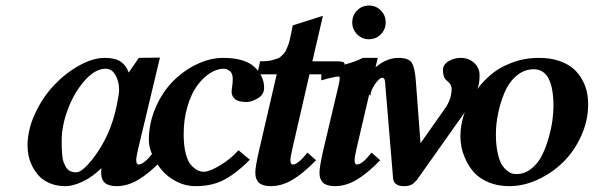

<svg xmlns="http://www.w3.org/2000/svg" viewBox="-20 -651 2115 684"><path d="M372.6 -195.3Q386.2 -230 395.3 -272.7Q404.3 -315.4 404.3 -330.6Q404.3 -361.3 391.1 -383.8Q377.9 -406.2 356.9 -406.2Q318.8 -406.2 281.5 -363.8Q244.1 -321.3 221.9 -262Q199.7 -202.6 199.7 -150.9Q199.7 -133.3 200 -123.3Q200.2 -113.3 201.7 -97.9Q203.1 -82.5 206.5 -73.5Q210 -64.5 215.3 -55.2Q220.7 -45.9 230 -41.5Q239.3 -37.1 251.5 -37.1Q272.9 -37.1 310.8 -85.7Q348.6 -134.3 372.6 -195.3ZM340.3 -36.6Q340.3 -41 341.3 -51.8Q309.1 -20.5 274.7 -4.2Q240.2 12.2 212.9 12.2Q183.1 12.2 159.2 2.4Q135.3 -7.3 120.6 -22.5Q106 -37.6 95.9 -57.1Q85.9 -76.7 82 -95.5Q78.1 -114.3 78.1 -132.3Q78.1 -189 105.2 -247.1Q132.3 -305.2 172.9 -347.9Q213.4 -390.6 262.2 -417.7Q311 -444.8 353.5 -444.8Q390.6 -444.8 410.2 -431.2Q429.7 -417.5 438.5 -392.6L474.6 -444.8L549.8 -445.8L472.7 -123Q465.3 -92.3 465.3 -81.1Q465.3 -64.9 473.6 -64.9Q492.7 -64.9 525.9 -107.4L556.6 -80.1Q509.3 -31.7 471.4 -9.8Q433.6 12.2 395 12.2Q380.4 12.2 369.6 8.8Q358.9 5.4 353.5 0.5Q348.1 -4.4 345 -11.7Q341.8 -19 341.1 -24.4Q340.3 -29.8 340.3 -36.6Z M676.3 12.2Q640.6 12.2 608.4 -4.4Q576.2 -21 555.4 -46.1Q534.7 -71.3 522.5 -99.4Q510.3 -127.4 510.3 -151.9Q510.3 -211.9 534.2 -267.3Q558.1 -322.8 595.9 -361.1Q633.8 -399.4 681.2 -422.1Q728.5 -444.8 774.9 -444.8Q850.6 -444.8 885.7 -413.1Q920.9 -381.3 920.9 -337.9Q920.9 -314 898.4 -300.8Q876 -287.6 858.9 -287.6Q829.1 -287.6 817.1 -298.1Q805.2 -308.6 805.2 -323.7Q805.2 -331.5 807.1 -342.8Q809.1 -354 809.1 -370.6Q809.1 -390.1 798.3 -398.2Q787.6 -406.2 777.8 -406.2Q752.9 -406.2 727.5 -389.9Q702.1 -373.5 681.4 -344.5Q660.6 -315.4 647.5 -270.5Q634.3 -225.6 634.3 -173.3Q634.3 -132.8 641.6 -104.2Q648.9 -75.7 660.9 -62.7Q672.9 -49.8 683.8 -44.4Q694.8 -39.1 706.5 -39.1Q725.6 -39.1 763.4 -61.5Q801.3 -84 829.6 -115.7L870.1 -82Q826.2 -37.1 782.2 -12.5Q738.3 12.2 676.3 12.2Z M903.3 -116.7 965.8 -386.2H896.5L906.7 -432.6Q920.4 -432.6 931.6 -433.6Q942.9 -434.6 952.4 -437.5Q961.9 -440.4 969 -442.6Q976.1 -444.8 982.2 -451.2Q988.3 -457.5 992.4 -461.7Q996.6 -465.8 1000.7 -475.8Q1004.9 -485.8 1007.3 -491.9Q1009.8 -498 1012.9 -512Q1016.1 -525.9 1017.8 -534.4Q1019.5 -543 1022.9 -560.5L1130.4 -594.7L1092.8 -432.6H1179.7Q1207.5 -432.6 1207.5 -424.3L1202.6 -402.3Q1201.2 -394.5 1186.5 -390.4Q1171.9 -386.2 1155.8 -386.2H1082.5L1022 -123Q1014.6 -91.3 1014.6 -81.1Q1014.6 -64.9 1022.9 -64.9Q1042 -64.9 1075.2 -107.4L1106 -80.1Q1058.6 -31.7 1020.8 -9.8Q982.9 12.2 944.3 12.2Q929.7 12.2 918.9 8.8Q908.2 5.4 902.8 0.5Q897.5 -4.4 894.3 -11.7Q891.1 -19 890.4 -24.4Q889.6 -29.8 889.6 -36.6Q889.6 -57.6 903.3 -116.7Z M1252.2 -528.8Q1234.9 -546.4 1234.9 -571.3Q1234.9 -596.2 1252.2 -613.8Q1269.5 -631.3 1294.4 -631.3Q1319.3 -631.3 1336.7 -613.8Q1354 -596.2 1354 -571.3Q1354 -546.4 1336.7 -528.8Q1319.3 -511.2 1294.4 -511.2Q1269.5 -511.2 1252.2 -528.8ZM1172.9 12.2Q1158.2 12.2 1147.5 8.8Q1136.7 5.4 1131.3 0.5Q1126 -4.4 1122.8 -11.7Q1119.6 -19 1118.9 -24.4Q1118.2 -29.8 1118.2 -36.6Q1118.2 -56.2 1131.8 -116.7L1184.1 -337.9Q1190.4 -364.7 1190.4 -372.1Q1190.4 -378.4 1186 -378.4Q1169.9 -377.9 1124.5 -364.7L1125 -405.8Q1224.1 -418.9 1272.5 -444.8H1325.7L1250.5 -123Q1243.2 -90.3 1243.2 -81.1Q1243.2 -64.9 1251.5 -64.9Q1270.5 -64.9 1303.7 -107.4L1334.5 -80.1Q1287.1 -31.7 1249.3 -9.8Q1211.4 12.2 1172.9 12.2Z M1266.1 -343.8 1263.7 -349.1Q1328.6 -444.8 1399.9 -444.8Q1436 -444.8 1447 -427.2Q1458 -409.7 1461.4 -362.8L1478 -141.6V-140.6L1565.4 -264.6Q1588.9 -297.9 1588.9 -335Q1588.9 -349.6 1574.7 -361.3Q1564 -369.6 1561 -378.9Q1558.1 -388.2 1558.1 -401.4Q1558.1 -421.4 1578.1 -433.1Q1598.1 -444.8 1621.6 -444.8Q1649.4 -444.8 1668.9 -427.2Q1688.5 -409.7 1688.5 -382.8Q1688.5 -365.7 1686 -352.1Q1683.6 -338.4 1669.7 -308.8Q1655.8 -279.3 1629.9 -242.7L1468.8 -15.1Q1458.5 -1 1448 5.6Q1437.5 12.2 1419.9 12.2Q1382.8 12.2 1380.4 -15.6L1351.6 -360.8Q1350.1 -374 1342.3 -374Q1331.1 -374 1315.4 -350.3Q1299.8 -326.7 1299.8 -310.1Z M1819.3 -30.8Q1848.6 -30.8 1872.6 -49.8Q1896.5 -68.8 1910.6 -97.2Q1924.8 -125.5 1934.6 -159.9Q1944.3 -194.3 1948 -222.4Q1951.7 -250.5 1951.7 -272Q1951.7 -404.3 1881.8 -404.3Q1847.2 -404.3 1819.8 -380.9Q1792.5 -357.4 1777.3 -321Q1762.2 -284.7 1754.4 -246.3Q1746.6 -208 1746.6 -172.9Q1746.6 -137.7 1752 -110.8Q1757.3 -84 1765.1 -69.3Q1772.9 -54.7 1783.7 -45.4Q1794.4 -36.1 1802.7 -33.4Q1811 -30.8 1819.3 -30.8ZM1620.1 -164.6Q1620.1 -201.2 1631.8 -239.7Q1643.6 -278.3 1667.2 -314.9Q1690.9 -351.6 1723.6 -380.6Q1756.3 -409.7 1802.2 -427.2Q1848.1 -444.8 1899.9 -444.8Q1939.9 -444.8 1971.2 -434.3Q2002.4 -423.8 2021.7 -407.2Q2041 -390.6 2053.5 -368.2Q2065.9 -345.7 2070.6 -324Q2075.2 -302.2 2075.2 -278.8Q2075.2 -221.2 2050.5 -166.7Q2025.9 -112.3 1986.3 -73.5Q1946.8 -34.7 1896 -11.2Q1845.2 12.2 1794.4 12.2Q1753.4 12.2 1721.4 -1.2Q1689.5 -14.6 1670.9 -34.4Q1652.3 -54.2 1640.4 -79.6Q1628.4 -105 1624.3 -125.7Q1620.1 -146.5 1620.1 -164.6Z"/></svg>

Font: LL
Style: Bold Italic
Weight: 700
Italic angle: -11.5°
Designer: Philipp H. Poll
Foundry: Philipp H. Poll
Version: Version 2.7.x